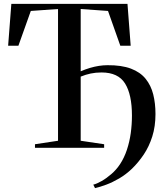

<svg xmlns="http://www.w3.org/2000/svg" viewBox="-20 -763 844 991"><path d="M470.5 208 461.5 190Q479 186 504.5 171.5Q530 157 555.5 134.8Q581 112.5 599.5 84.5Q621.5 51 635 10.2Q648.5 -30.5 654.8 -75.2Q661 -120 661 -166.5Q661 -275 625.5 -332Q590 -389 504 -389Q474 -389 448 -383.5Q422 -378 396.5 -367.5V-36.5L517.5 -18.5V0H160.5V-18.5L279.5 -36.5V-716.5L139 -706.5L75 -527H22L38.5 -743H638L654.5 -527H601L537.5 -706.5L396.5 -716.5V-395Q421 -405.5 444.5 -412.5Q468 -419.5 490.8 -423Q513.5 -426.5 535 -426.5Q607.5 -427 655.8 -408.8Q704 -390.5 731.5 -356.5Q759 -322.5 770.8 -276.2Q782.5 -230 782.5 -174.5Q782.5 -110.5 766 -58.5Q749.5 -6.5 722 34.5Q694.5 75.5 661 108Q629.5 138 595.2 158Q561 178 528.8 190Q496.5 202 470.5 208Z"/></svg>

Font: Merriweather 144pt Medium
Style: Regular
Weight: 500
Version: Version 2.100